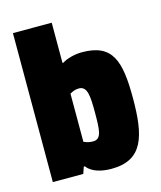

<svg xmlns="http://www.w3.org/2000/svg" viewBox="-101 -715 668 798"><g transform="rotate(-15 233.0 -315.5)"><path d="M442 -251C442 -412 418 -490 286 -490C254 -490 219 -480 201 -468H197V-641H30V0H161L171 -29H175C197 0 239 10 280 10C416 10 442 -87 442 -251ZM274 -237C274 -160 273 -120 236 -120C223 -120 211 -122 196 -129V-336C208 -343 220 -348 235 -348C271 -348 274 -306 274 -237Z"/></g></svg>

Font: Passion One
Style: Regular
Weight: 400
Designer: Alejandro Lo Celso
Foundry: Fontstage
Version: Version 1.001